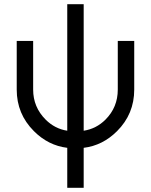

<svg xmlns="http://www.w3.org/2000/svg" viewBox="-20 -695 718 915"><path d="M59.7 -500V-268Q59.7 -151.8 141.7 -70Q210 -1.5 300.5 9.5V200H378.8V9.5Q469.3 -1.5 537.8 -70Q619.7 -151.8 619.7 -268V-500H541.3V-268Q541.3 -183.7 482.7 -125Q438.8 -81.2 378.8 -72V-675H300.5V-72Q241.3 -81.2 197.5 -125Q138 -184.5 138 -268V-500Z"/></svg>

Font: Unageo Variable
Style: Regular
Weight: 300
Designer: Richard Sepsi
Foundry: Richard Sepsi
Version: Version 2.200